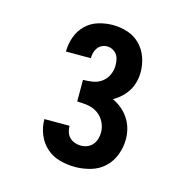

<svg xmlns="http://www.w3.org/2000/svg" viewBox="-84 -898 668 686"><g transform="rotate(15 250.0 -555.5)"><path d="M252 -293Q281 -293 310 -301.5Q339 -310 360 -330Q381 -350 391.5 -378Q402 -406 402 -436Q402 -456 396.5 -475.5Q391 -495 380 -511.5Q369 -528 353.5 -541Q338 -554 320 -562Q336 -571 349.5 -583.5Q363 -596 372.5 -611.5Q382 -627 386.5 -645Q391 -663 391 -681Q391 -709 381.5 -735.5Q372 -762 352.5 -781.5Q333 -801 306.5 -809.5Q280 -818 252 -818Q225 -818 198.5 -810Q172 -802 152.5 -783Q133 -764 123.5 -737.5Q114 -711 114 -684Q114 -684 114 -683.5Q114 -683 114 -683H206Q206 -683 206 -683Q206 -683 206 -683Q206 -693 208.5 -703Q211 -713 217 -721.5Q223 -730 232.5 -734.5Q242 -739 252 -739Q262 -739 272 -734Q282 -729 288 -720.5Q294 -712 296 -701.5Q298 -691 298 -680Q298 -662 290 -645Q282 -628 267.5 -617.5Q253 -607 235 -604Q217 -601 199 -601V-521Q219 -521 238.5 -518Q258 -515 274.5 -504Q291 -493 300.5 -474.5Q310 -456 310 -436Q310 -424 306.5 -412Q303 -400 295 -390.5Q287 -381 275.5 -376.5Q264 -372 252 -372Q240 -372 229 -376Q218 -380 210 -388Q202 -396 198.5 -407.5Q195 -419 195 -430Q195 -430 195 -430Q195 -430 195 -430H102Q102 -430 102 -430Q102 -430 102 -430Q102 -430 102 -430Q102 -430 102 -430Q102 -401 113 -373.5Q124 -346 145.5 -327Q167 -308 195 -300.5Q223 -293 252 -293Z"/></g></svg>

Font: Iosevka SS09
Style: Bold
Weight: 700
Monospace: yes
Designer: Belleve Invis
Foundry: Belleve Invis
Version: Version 5.2.1; ttfautohint (v1.8.3)